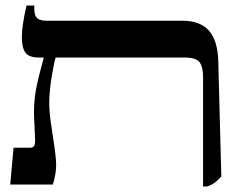

<svg xmlns="http://www.w3.org/2000/svg" viewBox="-20 -667 875 694"><path d="M780 -29Q767 -15 756.5 -7Q746 1 729 7H714V-389Q714 -426 701 -442.5Q688 -459 648 -459H181Q174 -434 166 -384.5Q158 -335 158 -295Q158 -263 164 -222.5Q170 -182 171 -175Q183 -99 183 -71Q183 -38 171 0H17L29 -133H88Q98 -133 102.5 -138.5Q107 -144 107 -158L103 -251Q102 -298 109.5 -340Q117 -382 138 -457V-459H121Q85 -459 72 -476.5Q59 -494 59 -533Q59 -575 76 -647H104V-634Q104 -611 114 -601.5Q124 -592 150 -592H640Q703 -592 735 -556.5Q767 -521 769 -445Z"/></svg>

Font: Noto Serif Hebrew SemiBold
Style: Regular
Weight: 600
Designer: Monotype Design Team
Foundry: Monotype Imaging Inc.
Version: Version 1.000